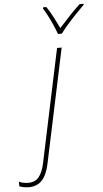

<svg xmlns="http://www.w3.org/2000/svg" viewBox="-202 -802 580 1082"><g transform="rotate(-5 88.5 -261.5)"><path d="M-84 240Q-97 240 -112.5 237Q-128 234 -137 230V204Q-126 210 -110.5 212.5Q-95 215 -84 215Q-45 215 -24 188.5Q-3 162 7 115L143 -528H169L32 119Q19 180 -9 210Q-37 240 -84 240ZM155 -606Q148 -626 136 -654Q124 -682 110 -709Q96 -736 83 -757L85 -763H103Q122 -735 140 -700.5Q158 -666 171 -638Q196 -666 228.5 -700.5Q261 -735 291 -763H314L313 -757Q292 -736 266 -709Q240 -682 216 -654.5Q192 -627 177 -606Z"/></g></svg>

Font: Noto Sans Disp Thin
Style: Italic
Weight: 100
Italic angle: -12°
Designer: Monotype Design Team
Foundry: Monotype Imaging Inc.
Version: Version 2.000;GOOG;noto-source:20170915:90ef993387c0